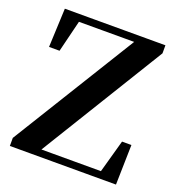

<svg xmlns="http://www.w3.org/2000/svg" viewBox="-133 -852 894 962"><g transform="rotate(20 313.5 -370.5)"><path d="M25.8 0V-42.9L447 -726L437.6 -687.2V-702.9H270.8H108.8L144.8 -729.2L96.6 -533.4H40.5L49.5 -740.5H585.7V-697.6L165.5 -12.8L173.7 -62.1V-37.4H354.3H526.9L490.4 -11.1L546.5 -212.7H596.5L591.6 0Z"/></g></svg>

Font: Noto Serif TC
Style: Regular
Weight: 200
Designer: Ryoko NISHIZUKA 西塚涼子 (kana & ideographs); Frank Grießhammer (Latin, Greek & Cyrillic); Wenlong ZHANG 张文龙 (bopomofo); San
Foundry: Adobe
Version: Version 2.001;hotconv 1.1.0;makeotfexe 2.6.0